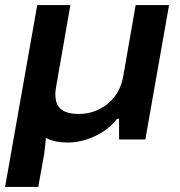

<svg xmlns="http://www.w3.org/2000/svg" viewBox="-31 -547 705 753"><path d="M-11 186 115 -527H245L191 -218Q189 -206 187.5 -196Q186 -186 186 -177Q186 -148 197.5 -131Q209 -114 229.5 -107Q250 -100 278 -100Q308 -100 336.5 -109.5Q365 -119 389 -138Q413 -157 429.5 -184.5Q446 -212 452 -246L501 -527H632L539 0H436V-81H428Q404 -50 371.5 -29.5Q339 -9 304 1.5Q269 12 233 12Q209 12 188 7.5Q167 3 149 -6Q148 8 146 25.5Q144 43 142 59L119 186Z"/></svg>

Font: Archivo SemiExpanded SemiBold
Style: Italic
Weight: 600
Width: 6
Italic angle: -10°
Designer: Hector Gatti
Foundry: Omnibus-Type
Version: Version 2.001